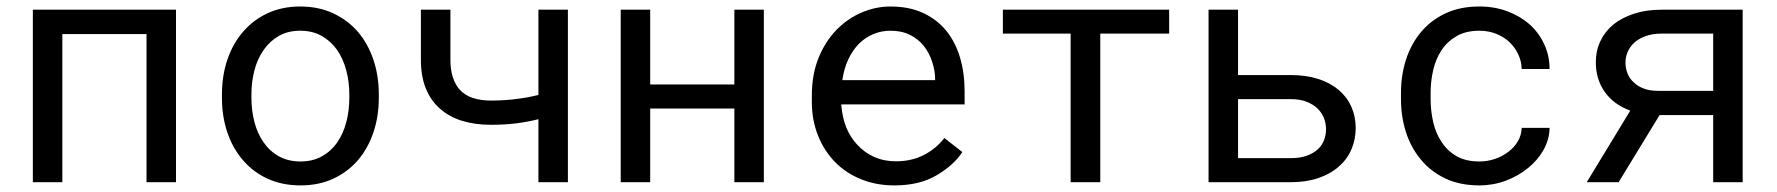

<svg xmlns="http://www.w3.org/2000/svg" viewBox="-20 -558 5441 588"><path d="M519 0V-528.3H80.6V0H170.9V-453.6H428.7V0Z M659.7 -269V-258.3Q659.7 -201.2 676.3 -152.3Q692.9 -103.5 724.1 -67.4Q754.9 -31.2 799.6 -10.7Q844.2 9.8 900.4 9.8Q956.1 9.8 1000.5 -10.7Q1044.9 -31.2 1076.2 -67.4Q1106.9 -103.5 1123.5 -152.3Q1140.1 -201.2 1140.1 -258.3V-269Q1140.1 -326.2 1123.5 -375.2Q1106.9 -424.3 1076.2 -460.4Q1044.9 -496.6 1000.2 -517.3Q955.6 -538.1 899.4 -538.1Q843.8 -538.1 799.3 -517.3Q754.9 -496.6 724.1 -460.4Q692.9 -424.3 676.3 -375.2Q659.7 -326.2 659.7 -269ZM750 -258.3V-269Q750 -307.6 759.3 -343Q768.6 -378.4 787.6 -405.3Q806.2 -432.1 834 -448Q861.8 -463.9 899.4 -463.9Q937 -463.9 965.1 -448Q993.2 -432.1 1012.2 -405.3Q1030.8 -378.4 1040.3 -343Q1049.8 -307.6 1049.8 -269V-258.3Q1049.8 -219.2 1040.5 -183.8Q1031.2 -148.4 1012.7 -121.6Q993.7 -94.7 965.6 -79.1Q937.5 -63.5 900.4 -63.5Q862.8 -63.5 834.5 -79.1Q806.2 -94.7 787.6 -121.6Q768.6 -148.4 759.3 -183.8Q750 -219.2 750 -258.3Z M1719.2 0V-528.3H1628.9V-267.1Q1614.3 -263.7 1599.4 -260.7Q1584.5 -257.8 1569.3 -255.9Q1548.8 -252.9 1527.3 -251.5Q1505.9 -250 1483.4 -250Q1451.7 -250 1427.2 -258.3Q1402.8 -266.6 1387.2 -284.2Q1374 -299.3 1366.7 -321.8Q1359.4 -344.2 1359.4 -374.5V-528.3H1269V-374.5Q1269 -324.2 1284.2 -286.9Q1299.3 -249.5 1327.6 -225.1Q1355.5 -200.2 1395 -188Q1434.6 -175.8 1483.4 -175.8Q1524.9 -175.8 1560.3 -180.2Q1595.7 -184.6 1628.9 -192.9V0Z M2319.3 0V-528.3H2229V-299.3H1971.2V-528.3H1880.9V0H1971.2V-225.6H2229V0Z M2718.8 9.8Q2795.9 9.8 2848.4 -21.2Q2900.9 -52.2 2927.2 -92.3L2872.1 -135.3Q2847.2 -103 2809.6 -83.5Q2772 -64 2723.6 -64Q2687 -64 2656.7 -77.6Q2626.5 -91.3 2605 -115.2Q2584 -137.7 2572 -167Q2560.1 -196.3 2556.6 -234.9V-238.3H2934.1V-278.8Q2934.1 -334 2920.2 -381.3Q2906.2 -428.7 2877.9 -463.9Q2849.6 -498.5 2806.9 -518.3Q2764.2 -538.1 2707 -538.1Q2661.6 -538.1 2618.4 -519.5Q2575.2 -501 2541.5 -466.3Q2507.3 -431.2 2486.8 -380.6Q2466.3 -330.1 2466.3 -266.1V-245.6Q2466.3 -190.4 2484.9 -143.6Q2503.4 -96.7 2536.6 -62.5Q2569.8 -28.3 2616.5 -9.3Q2663.1 9.8 2718.8 9.8ZM2707 -463.9Q2741.7 -463.9 2766.8 -451.2Q2792 -438.5 2808.6 -418Q2825.2 -397.5 2834.5 -369.4Q2843.8 -341.3 2843.8 -316.9V-312.5H2559.6Q2564.9 -349.1 2578.4 -377.2Q2591.8 -405.3 2611.3 -424.8Q2630.9 -443.8 2655.3 -453.9Q2679.7 -463.9 2707 -463.9Z M3560.5 -455.1V-528.3H3051.3V-455.1H3258.8V0H3349.6V-455.1Z M3771.5 -328.1V-528.3H3681.2V0H3933.1Q3980.5 0 4017.6 -12.7Q4054.7 -25.4 4080.1 -47.9Q4105.5 -69.8 4118.7 -100.3Q4131.8 -130.9 4131.8 -166Q4131.8 -201.7 4118.4 -231.4Q4105 -261.2 4079.6 -282.7Q4054.2 -304.2 4017.3 -316.2Q3980.5 -328.1 3933.1 -328.1ZM3771.5 -254.4H3933.1Q3961.4 -254.4 3981.7 -246.3Q4002 -238.3 4015.1 -225.6Q4028.3 -212.4 4034.7 -196Q4041 -179.7 4041 -162.6Q4041 -145 4034.9 -128.9Q4028.8 -112.8 4015.6 -100.6Q4002.4 -88.4 3981.9 -81.1Q3961.4 -73.7 3933.1 -73.7H3771.5Z M4510.7 -63.5Q4468.3 -63.5 4439.7 -80.3Q4411.1 -97.2 4394 -124.5Q4376.5 -151.4 4368.9 -185.3Q4361.3 -219.2 4361.3 -253.9V-274.4Q4361.3 -308.6 4368.9 -342.3Q4376.5 -376 4394 -403.3Q4411.6 -430.2 4440.2 -447Q4468.8 -463.9 4510.7 -463.9Q4538.1 -463.9 4561.8 -454.6Q4585.4 -445.3 4602.5 -429.2Q4619.6 -413.1 4629.6 -391.8Q4639.6 -370.6 4640.1 -346.7H4725.6Q4725.6 -386.7 4709.5 -421.9Q4693.4 -457 4665 -482.9Q4636.2 -508.3 4596.9 -523.2Q4557.6 -538.1 4510.7 -538.1Q4450.7 -538.1 4405.8 -516.6Q4360.8 -495.1 4331.1 -459Q4300.8 -422.4 4285.6 -374.5Q4270.5 -326.7 4270.5 -274.4V-253.9Q4270.5 -201.2 4285.6 -153.6Q4300.8 -106 4331.1 -69.8Q4360.8 -33.2 4405.8 -11.7Q4450.7 9.8 4510.7 9.8Q4552.7 9.8 4591.3 -4.6Q4629.9 -19 4659.7 -43.5Q4689.5 -67.4 4707.3 -99.4Q4725.1 -131.3 4725.6 -166.5H4640.1Q4639.6 -144.5 4628.7 -125.7Q4617.7 -106.9 4599.6 -93.3Q4581.5 -79.1 4558.3 -71.3Q4535.2 -63.5 4510.7 -63.5Z M5316.9 -528.3H5068.8Q5022 -528.3 4984.4 -516.1Q4946.8 -503.9 4920.9 -482.9Q4895 -461.4 4881.1 -431.9Q4867.2 -402.3 4867.2 -367.2Q4867.2 -315.4 4894.5 -276.6Q4921.9 -237.8 4972.7 -219.2L4839.4 0H4937L5062.5 -205.6H5226.6V0H5316.9ZM4958 -366.2Q4958 -383.3 4964.8 -399.2Q4971.7 -415 4985.4 -427.7Q4999 -439.9 5020 -447.5Q5041 -455.1 5068.8 -455.1H5226.6V-279.8H5057.6Q5031.7 -279.8 5013.2 -287.1Q4994.6 -294.4 4982.4 -306.6Q4969.7 -318.4 4963.9 -334Q4958 -349.6 4958 -366.2Z"/></svg>

Font: Roboto Mono
Style: Regular
Weight: 400
Monospace: yes
Designer: Google
Version: Version 3.000